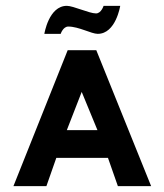

<svg xmlns="http://www.w3.org/2000/svg" viewBox="-20 -638 563 658"><path d="M214 -547C250 -547 293 -522 315 -522C377 -522 392 -618 392 -618H335C335 -618 327 -592 309 -592C286 -592 231 -618 209 -618C147 -618 132 -522 132 -522H188C188 -522 196 -547 214 -547ZM310 -466H212L26 0H139L173 -97H350L384 0H498ZM314 -192H209L260 -323Z"/></svg>

Font: Hussar Tani
Style: Bold
Weight: 700
Foundry: Cannot Into Space Fonts
Version: Version 0.92